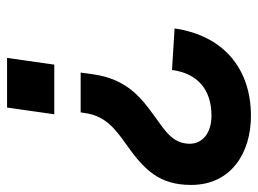

<svg xmlns="http://www.w3.org/2000/svg" viewBox="-116 -632 748 557"><g transform="rotate(90 258.5 -354.0)"><path d="M196 -249.5 191 -213.5H306.5L309.5 -232C319 -286.5 355.5 -314.5 397 -344C474 -398 517 -442 517 -534C517 -650 424 -707.5 316.5 -707.5C182 -707.5 84 -630 63 -486L183.5 -478.5C193 -551 239 -593 316 -593C367.5 -593 397.5 -566 397.5 -530C397.5 -480.5 360 -458.5 316.5 -427C267 -391 210 -349.5 196 -249.5ZM148.5 0H292.5L312 -137H168Z"/></g></svg>

Font: HK Grotesk ExtraBold
Style: Italic
Weight: 800
Italic angle: -16°
Designer: Alfredo Marco Pradil
Foundry: Hanken Design Co.
Version: Version 3.001;FEAKit 1.0